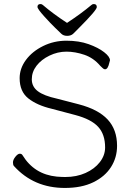

<svg xmlns="http://www.w3.org/2000/svg" viewBox="-20 -912 657 948"><path d="M311 -799Q381 -845 431 -887Q436 -892 443 -892Q458 -892 458 -877Q458 -862 369 -773L341 -745Q330 -735 311.5 -735Q293 -735 282 -746Q271 -757 251.5 -775.5Q232 -794 198.5 -831Q165 -868 165 -878Q165 -892 180 -892Q187 -892 192 -887Q242 -844 311 -799ZM235 -375Q163 -392 120 -426Q77 -460 77 -526Q77 -574 108 -616Q139 -658 192.5 -684.5Q246 -711 308 -711Q370 -711 417.5 -694Q465 -677 494 -654.5Q523 -632 523 -614L520 -603Q513 -570 499 -570Q492 -570 486 -576.5Q480 -583 475 -587Q442 -626 396.5 -641.5Q351 -657 308 -657Q265 -657 224.5 -637.5Q184 -618 160.5 -587.5Q137 -557 137 -520.5Q137 -484 167 -461.5Q197 -439 261 -425L369 -397Q465 -372 511.5 -322Q558 -272 558 -192Q558 -134 528 -87Q498 -40 440.5 -12Q383 16 300 16Q147 16 49 -92Q44 -97 44 -110Q44 -123 56 -138Q68 -153 77.5 -153Q87 -153 91 -146Q149 -51 260 -40Q286 -38 302 -38Q358 -38 402.5 -58Q447 -78 473 -111.5Q499 -145 499 -184Q499 -248 465 -285.5Q431 -323 352 -344Z"/></svg>

Font: ToneOZ-Pinyin-WenKai-Light
Style: Light
Weight: 300
Designer: Fontworks Inc.
Foundry: ToneOZ
Version: Version 0.240331